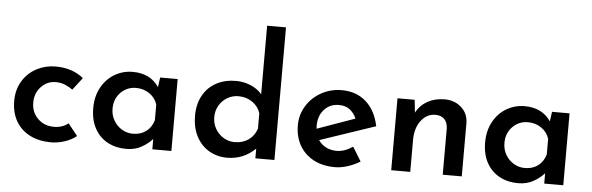

<svg xmlns="http://www.w3.org/2000/svg" viewBox="-50 -947 3467 1125"><g transform="rotate(5 1684.0 -384.5)"><path d="M277 11Q207 11 153.5 -16Q100 -43 71 -93.5Q42 -144 42 -212Q42 -279 73 -329.5Q104 -380 155.5 -407Q207 -434 266 -434Q366 -434 431 -380L375 -307Q356 -322 330.5 -332.5Q305 -343 276 -343Q225 -343 189.5 -305.5Q154 -268 154 -212Q154 -156 191.5 -118.5Q229 -81 287 -81Q337 -81 371 -109L427 -39Q399 -16 358.5 -2.5Q318 11 277 11Z M985 -423V0H873V-61Q850 -34 811 -11.5Q772 11 720 11Q659 11 611 -14.5Q563 -40 535 -90Q507 -140 507 -211Q507 -280 536 -332.5Q565 -385 613.5 -413.5Q662 -442 720 -442Q823 -442 874 -366L882 -423ZM873 -171V-263Q861 -302 826.5 -326Q792 -350 747 -350Q694 -350 657 -312.5Q620 -275 620 -217Q620 -179 638 -148Q656 -117 686 -99Q716 -81 751 -81Q797 -81 828.5 -104.5Q860 -128 873 -171Z M1591 -780V0H1479V-57Q1409 11 1313 11Q1254 11 1206.5 -17Q1159 -45 1132 -97Q1105 -149 1105 -218Q1105 -287 1133.5 -338Q1162 -389 1212.5 -415.5Q1263 -442 1327 -442Q1373 -442 1414 -424.5Q1455 -407 1480 -377V-780ZM1479 -175V-265Q1467 -304 1431.5 -329Q1396 -354 1349 -354Q1314 -354 1284 -336.5Q1254 -319 1236 -288.5Q1218 -258 1218 -220Q1218 -182 1236 -151Q1254 -120 1284 -102Q1314 -84 1349 -84Q1397 -84 1431 -108Q1465 -132 1479 -175Z M2044 -118 2095 -35Q2061 -14 2022 -1.5Q1983 11 1947 11Q1874 11 1820.5 -18Q1767 -47 1738.5 -98Q1710 -149 1710 -215Q1710 -277 1742 -329Q1774 -381 1829 -411.5Q1884 -442 1949 -442Q2035 -442 2092 -391.5Q2149 -341 2168 -249L1842 -139Q1859 -113 1887 -99Q1915 -85 1949 -85Q1996 -85 2044 -118ZM1820 -221Q1820 -210 1821 -204L2043 -283Q2030 -314 2005 -334Q1980 -354 1940 -354Q1887 -354 1853.5 -317Q1820 -280 1820 -221Z M2693 -314V0H2581V-274Q2579 -307 2561.5 -326Q2544 -345 2509 -346Q2457 -346 2423.5 -301.5Q2390 -257 2390 -188V0H2278V-423H2379L2387 -348Q2410 -392 2453.5 -416.5Q2497 -441 2554 -441Q2613 -441 2652.5 -405.5Q2692 -370 2693 -314Z M3290 -423V0H3178V-61Q3155 -34 3116 -11.5Q3077 11 3025 11Q2964 11 2916 -14.5Q2868 -40 2840 -90Q2812 -140 2812 -211Q2812 -280 2841 -332.5Q2870 -385 2918.5 -413.5Q2967 -442 3025 -442Q3128 -442 3179 -366L3187 -423ZM3178 -171V-263Q3166 -302 3131.5 -326Q3097 -350 3052 -350Q2999 -350 2962 -312.5Q2925 -275 2925 -217Q2925 -179 2943 -148Q2961 -117 2991 -99Q3021 -81 3056 -81Q3102 -81 3133.5 -104.5Q3165 -128 3178 -171Z"/></g></svg>

Font: Josefin Sans SemiBold
Style: Regular
Weight: 600
Designer: Santiago Orozco
Foundry: Typemade
Version: Version 2.000